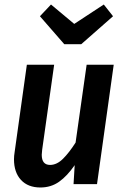

<svg xmlns="http://www.w3.org/2000/svg" viewBox="-20 -816 553 851"><path d="M42 -110Q42 -125 45 -143L99 -529H220L167 -153Q165 -137 165 -130Q165 -85 202 -85Q232 -85 259.5 -112.5Q287 -140 315 -184L364 -529H484L410 0H306L311 -84Q278 -36 242 -10.5Q206 15 159 15Q104 15 73 -18.5Q42 -52 42 -110ZM481 -744 340 -620H265L157 -744L206 -796L309 -710L440 -796Z"/></svg>

Font: Fira Sans Condensed Medium
Style: Italic
Weight: 500
Width: 3
Italic angle: -8°
Designer: bBox Type GmbH & Carrois Corporate GbR & Edenspiekermann AG
Foundry: bBox Type GmbH & Carrois Corporate GbR & Edenspiekermann AG
Version: Version 4.301